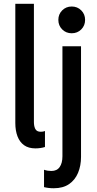

<svg xmlns="http://www.w3.org/2000/svg" viewBox="-20 -772 509 1009"><path d="M166.5 7.8Q129.9 7.8 106.7 -8.8Q83.5 -25.4 72 -55.4Q60.5 -85.4 60.5 -126V-752H158.2V-129.4Q158.2 -121.1 160.2 -109.4Q162.1 -97.7 169.7 -88.6Q177.2 -79.6 194.8 -79.6Q207 -79.6 216.3 -83.5V0.5Q206.1 3.9 192.4 5.9Q178.7 7.8 166.5 7.8ZM262.7 217.3Q248.5 217.3 236.1 215.8Q223.6 214.4 211.4 211.4V120.1Q221.2 123.5 230.7 125Q240.2 126.5 250 126.5Q279.3 126.5 293.7 105.7Q308.1 85 308.1 49.3V-528.8H405.8V52.2Q405.8 99.1 390.1 136.5Q374.5 173.8 342.8 195.6Q311 217.3 262.7 217.3ZM356.9 -597.2Q327.1 -597.2 306.9 -617.4Q286.6 -637.7 286.6 -667.5Q286.6 -697.3 306.9 -717.5Q327.1 -737.8 356.9 -737.8Q386.7 -737.8 407 -717.5Q427.2 -697.3 427.2 -667.5Q427.2 -637.7 407 -617.4Q386.7 -597.2 356.9 -597.2Z"/></svg>

Font: Reddit Sans Condensed Medium
Style: Regular
Weight: 500
Designer: Stephen Hutchings
Foundry: Reddit
Version: Version 1.014